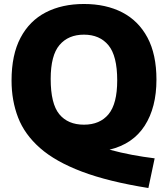

<svg xmlns="http://www.w3.org/2000/svg" viewBox="-20 -770 843 964"><path d="M725 174Q524.5 142 391.5 91.8Q258.5 41.5 181 -26.8Q103.5 -95 70.8 -180Q38 -265 38 -365.5Q38 -495 83 -580.2Q128 -665.5 209.8 -707.8Q291.5 -750 401.5 -750Q512 -750 593.8 -707.8Q675.5 -665.5 720.5 -581.2Q765.5 -497 765.5 -370Q765.5 -230.5 706.5 -138.8Q647.5 -47 530 -18.5Q587 -3 643.2 7.5Q699.5 18 756.5 25ZM401.5 -144Q481.5 -144 525 -196.5Q568.5 -249 568.5 -366.5Q568.5 -489.5 524.5 -542.8Q480.5 -596 401.5 -596Q323 -596 278.8 -544Q234.5 -492 234.5 -373.5Q234.5 -249 277.8 -196.5Q321 -144 401.5 -144Z"/></svg>

Font: Encode Sans XBd
Style: Regular
Weight: 800
Designer: Multiple Designers
Foundry: Impallari Type
Version: Version 3.002; ttfautohint (v1.8.3) -l 8 -r 50 -G 200 -x 14 